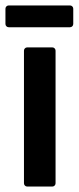

<svg xmlns="http://www.w3.org/2000/svg" viewBox="-43 -685 289 705"><path d="M45 -12V-499Q45 -504 48.5 -507.5Q52 -511 57 -511H149Q154 -511 157.5 -507.5Q161 -504 161 -499V-12Q161 -7 157.5 -3.5Q154 0 149 0H57Q52 0 48.5 -3.5Q45 -7 45 -12ZM-23 -597V-653Q-23 -658 -19.5 -661.5Q-16 -665 -11 -665H214Q219 -665 222.5 -661.5Q226 -658 226 -653V-597Q226 -592 222.5 -588.5Q219 -585 214 -585H-11Q-16 -585 -19.5 -588.5Q-23 -592 -23 -597Z"/></svg>

Font: Barlow Semi Condensed SemiBold
Style: Regular
Weight: 600
Width: 4
Designer: Jeremy Tribby
Foundry: Tribby Type
Version: Version 1.408